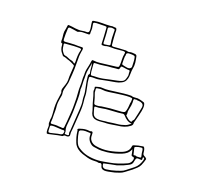

<svg xmlns="http://www.w3.org/2000/svg" viewBox="-145 -989 1291 1217"><g transform="rotate(20 500.0 -380.5)"><path d="M438 -817Q444 -810 444 -801Q444 -792 444 -784Q446 -745 450 -708Q451 -698 463 -699Q482 -701 501.5 -702Q521 -703 540 -704Q548 -705 555 -702.5Q562 -700 569 -702Q578 -705 588 -704.5Q598 -704 608 -703Q618 -701 620 -693Q625 -672 627.5 -651Q630 -630 625 -608Q623 -596 623 -584Q623 -572 622 -559Q621 -542 613.5 -527.5Q606 -513 589 -505Q572 -496 554 -493Q528 -489 501.5 -483.5Q475 -478 449 -473Q438 -471 426.5 -471Q415 -471 404 -471Q388 -470 385.5 -467.5Q383 -465 385 -448Q387 -429 391.5 -410.5Q396 -392 399 -373Q402 -359 402 -344Q402 -329 404 -315Q409 -275 405.5 -235Q402 -195 400 -155Q399 -141 398 -126Q397 -111 395 -97Q395 -88 396 -84Q399 -68 383 -65Q377 -64 371 -65Q367 -65 363.5 -64.5Q360 -64 357 -60Q353 -55 343 -55Q323 -52 303.5 -47Q284 -42 264 -38Q255 -37 253.5 -38.5Q252 -40 250 -48Q249 -56 248.5 -64.5Q248 -73 249 -81Q250 -89 246.5 -96Q243 -103 244 -110Q245 -114 244.5 -118Q244 -122 244 -126Q248 -146 246 -167Q244 -188 243 -208Q242 -232 244.5 -255.5Q247 -279 251 -303Q253 -314 249 -321Q247 -326 247.5 -331Q248 -336 249 -340Q254 -356 259.5 -371.5Q265 -387 265 -403Q264 -427 266 -450.5Q268 -474 269 -497Q269 -503 262 -506Q254 -510 245.5 -514Q237 -518 229 -521Q219 -523 209 -527.5Q199 -532 188 -533Q186 -533 182 -535Q173 -545 165.5 -556Q158 -567 155 -581Q154 -587 153.5 -593Q153 -599 152 -604Q152 -608 150 -608Q143 -608 141.5 -613Q140 -618 140 -622Q141 -638 138.5 -653Q136 -668 137 -684Q139 -695 141 -705.5Q143 -716 144 -726Q145 -733 154 -731Q165 -730 175 -729Q185 -728 195 -726Q206 -725 217.5 -724.5Q229 -724 240 -726Q248 -728 257 -728.5Q266 -729 274 -729Q286 -730 287 -742Q288 -756 285 -770Q282 -784 281 -798Q280 -806 282.5 -808Q285 -810 292 -811Q318 -816 345.5 -815.5Q373 -815 399 -817Q402 -817 404.5 -817.5Q407 -818 410 -819Q417 -818 424 -818Q431 -818 438 -817ZM419 -808Q413 -809 407.5 -808Q402 -807 396 -805Q389 -804 389 -795Q392 -773 393 -749.5Q394 -726 395 -703Q395 -694 404 -694Q411 -695 417.5 -696Q424 -697 431 -698Q443 -699 440 -711Q436 -731 435 -751Q434 -771 434 -791Q435 -802 432.5 -804.5Q430 -807 419 -808ZM311 -106Q316 -106 321.5 -106Q327 -106 333 -105Q342 -104 344 -113Q345 -124 346 -133.5Q347 -143 348 -153Q350 -184 352.5 -215.5Q355 -247 354 -278Q354 -296 353.5 -314.5Q353 -333 351 -351Q349 -372 350 -393.5Q351 -415 349 -436Q348 -447 349 -458.5Q350 -470 349 -480Q349 -494 351.5 -506.5Q354 -519 357 -532Q359 -540 360 -547.5Q361 -555 362 -562Q363 -570 364.5 -572.5Q366 -575 374 -574Q397 -571 419 -574Q445 -578 472 -580.5Q499 -583 525 -587Q536 -589 538 -591.5Q540 -594 541 -604Q542 -623 541 -642.5Q540 -662 544 -681Q546 -690 542.5 -692.5Q539 -695 530 -695Q511 -694 492 -691.5Q473 -689 454 -690Q444 -690 433 -689.5Q422 -689 411 -685Q407 -684 403 -684Q399 -684 394 -684Q386 -684 386 -692Q385 -718 383.5 -744Q382 -770 380 -796Q380 -805 372 -804Q368 -804 363.5 -804.5Q359 -805 354 -804Q340 -803 325.5 -803.5Q311 -804 297 -801Q291 -799 291 -793Q292 -782 294.5 -771.5Q297 -761 296 -750Q295 -744 295.5 -738Q296 -732 296 -726Q296 -720 289 -719Q272 -718 254 -718.5Q236 -719 219 -711Q218 -710 216 -710.5Q214 -711 212 -711Q200 -713 188 -715Q176 -717 164 -718Q152 -719 152 -707Q151 -690 150.5 -672.5Q150 -655 151 -638Q152 -628 154.5 -626Q157 -624 167 -624Q182 -625 197 -626.5Q212 -628 227 -628Q238 -628 248.5 -627.5Q259 -627 269 -628Q280 -629 283 -626.5Q286 -624 285 -612Q285 -609 283 -603Q282 -594 280.5 -585.5Q279 -577 279 -569V-482Q278 -463 277 -444Q276 -425 274 -406Q274 -395 272 -384.5Q270 -374 267 -364Q263 -351 260.5 -339Q258 -327 260 -313Q262 -304 260.5 -295Q259 -286 257 -276Q255 -264 253.5 -251.5Q252 -239 253 -225Q255 -209 255 -194Q255 -179 255 -163Q256 -151 255.5 -138.5Q255 -126 254 -114Q254 -105 263 -106Q275 -107 287 -107.5Q299 -108 311 -106ZM591 -693H585Q578 -693 570.5 -693Q563 -693 558 -689Q553 -686 554 -680Q555 -674 553 -669Q553 -668 552.5 -667.5Q552 -667 552 -665Q552 -654 551.5 -642Q551 -630 552 -618Q552 -613 557 -611Q566 -609 574.5 -607Q583 -605 592 -604Q603 -603 610.5 -609Q618 -615 617 -623Q616 -635 616 -647Q616 -659 614 -671Q612 -686 609 -689Q606 -692 591 -693ZM265 -618H245Q226 -618 206.5 -616Q187 -614 167 -613Q161 -613 161 -608Q163 -596 164.5 -583.5Q166 -571 174 -560Q178 -555 182.5 -549Q187 -543 194 -542Q204 -541 212 -537Q220 -533 229 -530Q238 -528 246.5 -525.5Q255 -523 262 -516Q268 -512 268 -519Q269 -522 269 -527Q268 -547 269 -567Q270 -587 275 -606Q279 -618 265 -618ZM614 -562Q613 -569 612.5 -575.5Q612 -582 612 -589Q610 -595 607 -594Q597 -593 587 -595Q577 -597 567 -598Q555 -600 552.5 -598Q550 -596 548 -585Q546 -577 540 -576Q530 -576 520 -574.5Q510 -573 499 -572Q473 -571 447 -566.5Q421 -562 394 -562Q390 -562 385 -561Q380 -560 381 -553Q383 -537 383.5 -520Q384 -503 388 -486Q390 -480 396 -480Q410 -482 424.5 -482Q439 -482 452 -484Q469 -486 485 -490Q501 -494 517 -497Q528 -499 539.5 -501.5Q551 -504 561 -506Q577 -509 591 -515.5Q605 -522 609 -540Q611 -545 612 -551Q613 -557 614 -562ZM370 -558Q370 -554 370 -550.5Q370 -547 369 -544Q366 -531 363.5 -518Q361 -505 359 -491Q358 -481 358.5 -470.5Q359 -460 359 -449Q358 -430 359.5 -410.5Q361 -391 359 -371L360 -370Q365 -339 364.5 -308.5Q364 -278 364 -247Q364 -219 361.5 -189.5Q359 -160 356 -131Q355 -127 355.5 -123.5Q356 -120 356 -116Q356 -106 359.5 -97.5Q363 -89 361 -78Q361 -74 365 -74Q369 -74 373 -73.5Q377 -73 381 -73Q384 -74 387 -76Q390 -78 388 -81Q384 -90 386 -98.5Q388 -107 388 -115Q390 -149 392.5 -183Q395 -217 397 -251Q398 -267 398 -283Q398 -299 395 -315Q393 -328 393 -341Q393 -354 391 -367Q387 -392 381.5 -416Q376 -440 374 -465Q373 -470 373.5 -474.5Q374 -479 378 -483Q382 -487 380 -491Q376 -508 375.5 -525Q375 -542 370 -558ZM676 -446Q690 -441 705 -443.5Q720 -446 735 -442Q741 -441 747 -439Q753 -437 760 -435Q766 -434 768.5 -429Q771 -424 772 -419Q774 -409 773 -398Q772 -387 770 -376Q766 -360 762.5 -343.5Q759 -327 754 -310Q753 -303 750.5 -297.5Q748 -292 749 -284Q749 -274 738 -266Q721 -253 701 -246.5Q681 -240 659 -238Q642 -236 624 -232.5Q606 -229 588 -228Q572 -228 555.5 -226Q539 -224 522 -225Q491 -228 481 -256Q478 -267 475.5 -277Q473 -287 469 -297Q461 -319 455.5 -341.5Q450 -364 442 -385Q439 -393 440.5 -401.5Q442 -410 439 -418Q438 -421 445 -423Q455 -426 465 -428.5Q475 -431 485 -430Q508 -428 531 -431Q554 -434 577 -437Q601 -440 626 -443Q651 -446 676 -446ZM687 -410Q688 -428 687 -431Q686 -434 669 -435Q646 -435 623 -432Q600 -429 577 -426Q555 -423 532.5 -419.5Q510 -416 487 -419Q480 -420 473 -419Q466 -418 459 -417Q449 -417 449 -409Q450 -404 450 -398Q450 -392 451 -386Q457 -370 462 -354Q467 -338 471 -321Q474 -313 482 -313Q487 -313 492.5 -313Q498 -313 504 -314Q522 -319 540.5 -320.5Q559 -322 577 -325Q596 -327 615 -327.5Q634 -328 653 -330Q667 -332 671.5 -335Q676 -338 679 -351Q683 -367 683.5 -382.5Q684 -398 687 -410ZM720 -432Q715 -435 712 -433Q708 -432 702.5 -432.5Q697 -433 697 -425Q699 -407 696.5 -389Q694 -371 690 -354Q688 -345 689.5 -336.5Q691 -328 688 -319Q688 -318 690 -316Q698 -309 706 -302Q714 -295 724 -292Q726 -291 729.5 -291Q733 -291 734 -293Q735 -300 740 -304.5Q745 -309 746 -315Q751 -336 755.5 -357Q760 -378 764 -399Q768 -422 745 -429Q733 -432 720 -432ZM738 -280Q719 -282 705 -291Q691 -300 680 -313Q672 -323 659 -320Q653 -319 646.5 -318.5Q640 -318 634 -317Q619 -316 603.5 -315Q588 -314 573 -313Q551 -312 529.5 -307.5Q508 -303 485 -303Q479 -303 480 -296Q485 -274 492 -255Q500 -237 522 -234Q540 -232 558 -235Q576 -238 594 -239Q609 -241 623.5 -243.5Q638 -246 653 -247Q667 -248 680 -251.5Q693 -255 705 -259Q713 -262 721 -267.5Q729 -273 738 -280ZM901 -100Q898 -89 894.5 -78Q891 -67 886 -56Q879 -41 867 -30.5Q855 -20 843 -9Q833 -2 823 6Q813 14 802 22Q789 32 774 37Q759 42 744 47Q734 49 723.5 51.5Q713 54 702 56Q687 59 675 58Q653 56 649 34Q645 17 630 24Q625 25 621.5 23.5Q618 22 613 22Q597 23 581.5 22.5Q566 22 550 18Q531 13 511.5 6.5Q492 0 475 -13Q457 -28 450 -46Q443 -63 438 -81Q433 -99 431 -118V-119Q432 -123 428.5 -125.5Q425 -128 429 -132Q431 -135 435 -136.5Q439 -138 443 -139Q457 -144 471.5 -146Q486 -148 501 -146Q505 -145 508.5 -146Q512 -147 515 -148Q523 -149 525 -141Q525 -137 525.5 -133.5Q526 -130 526 -126Q525 -104 538 -89Q551 -74 573 -70Q618 -62 661 -69.5Q704 -77 745 -93Q764 -101 775.5 -114Q787 -127 789 -148Q789 -153 796 -156Q810 -161 825 -164.5Q840 -168 856 -170Q861 -171 865 -164Q869 -156 870.5 -147Q872 -138 873 -129Q874 -120 884 -115Q894 -111 901 -102ZM844 -96Q848 -96 852 -96.5Q856 -97 860 -97Q869 -97 867 -106Q864 -116 862.5 -126.5Q861 -137 860 -147Q859 -152 857 -155.5Q855 -159 848 -159Q831 -158 813 -151Q811 -150 808 -148Q805 -146 806 -142Q808 -132 811 -122Q814 -112 816 -101Q819 -96 821 -97Q827 -101 832.5 -98Q838 -95 844 -96ZM798 -130Q795 -126 795 -124Q788 -108 775.5 -98Q763 -88 748 -82Q703 -63 653 -57Q634 -55 616 -54.5Q598 -54 579 -58Q572 -59 564.5 -60Q557 -61 549 -65Q515 -87 516 -124Q516 -127 515.5 -131Q515 -135 510 -135Q495 -136 479.5 -136Q464 -136 449 -130Q439 -126 441 -115Q443 -103 445.5 -91.5Q448 -80 452 -69Q456 -56 461.5 -44.5Q467 -33 477 -25Q509 -2 544 5.5Q579 13 617 11Q635 10 653 6.5Q671 3 689 0Q718 -5 746.5 -14.5Q775 -24 803 -37Q824 -48 827 -73Q828 -85 818 -86Q805 -86 805 -99Q804 -107 802 -114.5Q800 -122 798 -130ZM866 -86Q848 -88 843 -84.5Q838 -81 835 -64Q834 -53 829 -44.5Q824 -36 813 -31Q809 -29 804.5 -26.5Q800 -24 795 -22Q782 -15 767.5 -10Q753 -5 739 0Q720 4 700.5 7.5Q681 11 661 16Q654 16 655 21Q657 50 685 47Q702 45 717.5 41.5Q733 38 749 33Q763 28 777.5 23Q792 18 804 8Q815 0 826.5 -9.5Q838 -19 850 -28Q864 -39 873 -54.5Q882 -70 887 -87Q888 -90 888 -93Q888 -96 888 -99Q888 -105 881 -105Q878 -105 878 -102.5Q878 -100 878 -98Q879 -88 877 -86.5Q875 -85 866 -86ZM311 -95Q298 -96 286.5 -96.5Q275 -97 264 -95Q256 -93 257 -87Q257 -80 257.5 -73.5Q258 -67 258 -60Q259 -51 261.5 -49.5Q264 -48 273 -49Q289 -52 304.5 -56.5Q320 -61 336 -63Q346 -65 349.5 -69Q353 -73 354 -83Q356 -95 344 -94Q336 -93 327.5 -94Q319 -95 311 -95Z"/></g></svg>

Font: Rock 3D
Style: Regular
Weight: 400
Version: Version 1.000